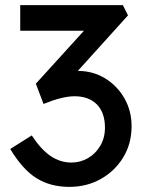

<svg xmlns="http://www.w3.org/2000/svg" viewBox="-20 -720 569 750"><path d="M251 10Q177 10 122.5 -24Q68 -58 20 -138L104 -191Q141 -135 178.5 -110Q216 -85 259 -85Q294 -85 324 -102.5Q354 -120 372 -151Q390 -182 390 -221Q390 -280 358.5 -312Q327 -344 271 -344Q224 -344 150 -314L120 -393L308 -600H59V-700H460L480 -660L284 -443Q343 -443 390.5 -414Q438 -385 466 -336Q494 -287 494 -227Q494 -159 461.5 -105.5Q429 -52 374 -21Q319 10 251 10Z"/></svg>

Font: Readex Pro
Style: Regular
Weight: 400
Designer: Bonnie Shaver-Troup, Thomas Jockin
Foundry: Lexend
Version: Version 1.204; ttfautohint (v1.8.4.7-5d5b)